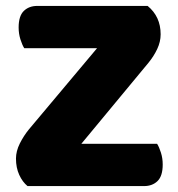

<svg xmlns="http://www.w3.org/2000/svg" viewBox="-20 -629 600 649"><path d="M308 -466H62Q55 -477 49 -496Q43 -515 43 -536Q43 -575 60.5 -592Q78 -609 106 -609H479Q523 -573 523 -513Q523 -488 511.5 -463.5Q500 -439 482 -417L255 -143H511Q518 -132 524 -113Q530 -94 530 -73Q530 -34 512.5 -17Q495 0 467 0H73Q56 -14 45 -38Q34 -62 34 -93Q34 -118 47 -144Q60 -170 78 -192Z"/></svg>

Font: Baloo Bhai
Style: Regular
Weight: 400
Designer: Supriya Tembe, Noopur Datye and Ek Type
Foundry: Ek Type
Version: Version 1.443;PS 1.000;hotconv 16.6.51;makeotf.lib2.5.65220;